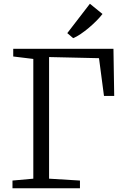

<svg xmlns="http://www.w3.org/2000/svg" viewBox="-20 -1003 653 1023"><path d="M46.5 0V-41L157.5 -51V-689L50.5 -702V-743H584.5L588.5 -492H534L507.5 -693L241.5 -699V-51L406 -41V0ZM369.5 -800 338.5 -826.5 459 -983 526 -928.5Q513.5 -912 494.5 -892.8Q475.5 -873.5 453.5 -855Q431.5 -836.5 409.8 -821.8Q388 -807 370.5 -800Z"/></svg>

Font: Merriweather 24pt Light
Style: Regular
Weight: 300
Designer: Eben Sorkin
Foundry: Eben Sorkin
Version: Version 2.100